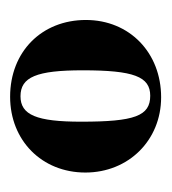

<svg xmlns="http://www.w3.org/2000/svg" viewBox="-0 -728 331 370"><g transform="rotate(90 165.0 -542.5)"><path d="M312 -542C312 -625 250 -688 167 -688C81 -688 18 -627 18 -543C18 -458 79 -397 166 -397C250 -397 312 -458 312 -542ZM214 -534C214 -448 201 -417 165 -417C128 -417 115 -448 115 -537C115 -635 127 -667 164 -667C203 -667 214 -637 214 -534Z"/></g></svg>

Font: XITS Math
Style: Bold
Weight: 700
Designer: MicroPress Inc., with final additions and corrections provided by Coen Hoffman, Elsevier (retired)
Version: Version 1.105